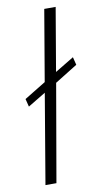

<svg xmlns="http://www.w3.org/2000/svg" viewBox="-89 -821 454 862"><g transform="rotate(-10 138.0 -390.0)"><path d="M34 -360 25 -396 123 -456 178 -780H230L181 -492L267 -544L276 -508L173 -444L96 0H46L115 -409Z"/></g></svg>

Font: Jost* Light
Style: Italic
Weight: 300
Italic angle: -10°
Version: Version 3.7